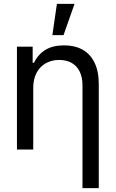

<svg xmlns="http://www.w3.org/2000/svg" viewBox="-20 -771 597 990"><path d="M151.4 0H67.4V-530.3H148.4V-447.3H155.3Q175.8 -490.2 213.9 -513.7Q252 -537.1 310.5 -537.1Q365.2 -537.1 405.3 -515.1Q445.3 -493.2 467.3 -448.2Q489.3 -403.3 489.3 -336.9V199.2H405.3V-331.1Q405.3 -372.1 391.1 -401.4Q377 -430.7 350.1 -446.3Q323.2 -461.9 285.2 -461.9Q247.1 -461.9 216.8 -445.3Q186.5 -428.7 168.9 -396Q151.4 -363.3 151.4 -318.4ZM273.4 -751H364.3L307.6 -589.8H250Z"/></svg>

Font: WEMIX Pretendard Variable
Style: Regular
Weight: 400
Designer: Base glyphs from Inter by Rasmus Andersson; Hangeul glyphs from Noto Sans CJK(Source Han Sans) by Jang Soo-young and Kan
Foundry: Kil Hyung-jin
Version: Version 1.000;Glyphs 3.2 (3208)